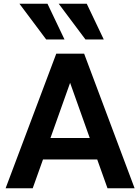

<svg xmlns="http://www.w3.org/2000/svg" viewBox="-20 -1007 750 1027"><path d="M355 -564 460 -269H250ZM555 0H700L430 -720H281L10 0H155L210 -154H500ZM227 -796H325L234 -987H84ZM437 -796H535L444 -987H294Z"/></svg>

Font: Perun
Style: Bold
Weight: 700
Foundry: Copyright (c) Stefan Peev, Context Ltd, 2016
Version: Version 1.089